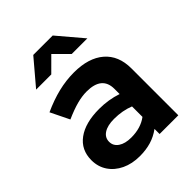

<svg xmlns="http://www.w3.org/2000/svg" viewBox="-212 -856 979 979"><g transform="rotate(-45 277.5 -366.0)"><path d="M219.6 9Q163.9 9 120.9 -11.4Q78 -31.9 53.8 -68Q29.6 -104.2 29.6 -151.3Q29.6 -225.9 86.1 -267.2Q142.6 -308.6 242.4 -308.6Q309.8 -308.6 370.1 -288.2V-325.6Q370.1 -416.5 260 -416.5Q227.3 -416.5 189.1 -406.4Q150.9 -396.2 100.9 -374L51.4 -475.3Q113.3 -503.5 169.6 -517.2Q226 -531 282.8 -531Q388.5 -531 446.8 -480.7Q505.1 -430.3 505.1 -338.4V0H370.1V-36.8Q337.6 -12.8 300.6 -1.9Q263.7 9 219.6 9ZM159.9 -154Q159.9 -124.2 185.8 -106.6Q211.6 -89.1 255.5 -89.1Q324.3 -89.1 370.1 -123.5V-198.9Q320.4 -218.8 260.2 -218.8Q213.1 -218.8 186.5 -201.6Q159.9 -184.4 159.9 -154ZM342 -605.3 268 -678.9 194.3 -605.3H85L199.7 -740.6H339.8L454.5 -605.3Z"/></g></svg>

Font: Red Hat Display VF
Style: Regular
Weight: 300
Designer: Pentagram, MCKL
Foundry: Pentagram, MCKL
Version: Version 1.023